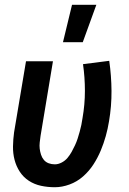

<svg xmlns="http://www.w3.org/2000/svg" viewBox="-20 -777 540 805"><path d="M210 8Q180 8 152 2Q124 -4 101 -19Q78 -34 63 -57Q48 -80 41 -107Q34 -134 34.5 -163.5Q35 -193 39 -222L89 -520H202L150 -207Q148 -193 146.5 -179.5Q145 -166 146.5 -153.5Q148 -141 152 -128.5Q156 -116 164 -106.5Q172 -97 184 -92.5Q196 -88 210 -88Q224 -88 238.5 -95.5Q253 -103 263 -115Q273 -127 280.5 -140.5Q288 -154 294.5 -168Q301 -182 305.5 -196Q310 -210 314 -224.5Q318 -239 321 -253Q324 -267 326 -282Q336 -339 336 -396Q336 -453 328 -508L438 -522Q447 -460 447.5 -396Q448 -332 437 -268Q432 -237 423.5 -206.5Q415 -176 402.5 -146Q390 -116 372 -88Q354 -60 328.5 -37.5Q303 -15 271.5 -3.5Q240 8 210 8ZM244 -600 282 -757H384L327 -600Z"/></svg>

Font: Iosevka Term Curly Oblique
Style: Bold
Weight: 700
Italic angle: -9°
Designer: Belleve Invis
Foundry: Belleve Invis
Version: Version 32.3.0